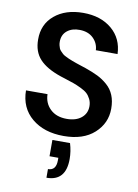

<svg xmlns="http://www.w3.org/2000/svg" viewBox="-104 -780 804 1115"><g transform="rotate(10 298.5 -222.0)"><path d="M306 12Q190 12 118 -48Q46 -108 45 -211H172Q173 -158 209 -123.5Q245 -89 306 -89Q360 -89 392 -115Q424 -141 424 -184Q424 -207 414.5 -226Q405 -245 392 -257Q379 -269 354 -281Q329 -293 309.5 -300Q290 -307 255 -318Q239 -323 230 -326Q144 -355 103.5 -399Q63 -443 63 -514Q62 -604 126.5 -658Q191 -712 295 -712Q399 -712 464 -657Q529 -602 532 -511H404Q402 -552 372.5 -581Q343 -610 293 -611Q247 -612 218 -588.5Q189 -565 189 -523Q189 -512 191.5 -502Q194 -492 197 -484.5Q200 -477 207.5 -469.5Q215 -462 220.5 -456.5Q226 -451 238.5 -445Q251 -439 258 -435.5Q265 -432 281.5 -426Q298 -420 306.5 -417Q315 -414 335 -407.5Q355 -401 364 -398Q407 -383 437.5 -368Q468 -353 495.5 -329Q523 -305 537 -271Q551 -237 551 -192Q551 -106 486 -47Q421 12 306 12ZM250 217Q298 217 298 157V142H246V46H350Q364 92 364 138Q364 268 250 268Z"/></g></svg>

Font: AWOL-DM SemiBold
Style: Regular
Weight: 600
Designer: Colophon Foundry, Jonny Pinhorn, Mikhail Sharanda
Foundry: Colophon Foundry
Version: Version 1.000;Glyphs 3.2.3 (3260)